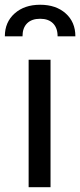

<svg xmlns="http://www.w3.org/2000/svg" viewBox="-43 -776 332 796"><path d="M166.5 0H75.7V-528.3H166.5ZM195.8 -625.5Q195.8 -660.2 176.8 -679.2Q157.7 -698.2 123.5 -698.2Q88.4 -698.2 69.3 -679.2Q50.3 -660.2 50.3 -625.5H-22.9Q-22.9 -684.1 17.6 -720.2Q58.1 -756.3 123.5 -756.3Q189 -756.3 229.2 -720.5Q269.5 -684.6 269.5 -625.5Z"/></svg>

Font: Roboto
Style: Regular
Weight: 400
Designer: Google
Version: Version 2.001047; 2015